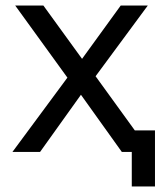

<svg xmlns="http://www.w3.org/2000/svg" viewBox="-20 -550 606 695"><path d="M541 125H457V0H421L273 -207L125 0H25L224 -269L35 -530H137L277 -337L417 -530H515L326 -274L468 -78H541Z"/></svg>

Font: Golos Text
Style: Regular
Weight: 400
Designer: A.Korolkova, Vitaly Kuzmin
Foundry: ParaType Ltd
Version: Version 2.004